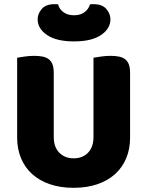

<svg xmlns="http://www.w3.org/2000/svg" viewBox="-20 -882 704 918"><path d="M602 -224Q602 -170 583.5 -125.5Q565 -81 530 -49.5Q495 -18 445 -1Q395 16 332 16Q269 16 219 -1Q169 -18 134 -49.5Q99 -81 80.5 -125.5Q62 -170 62 -224V-606Q73 -608 97 -611.5Q121 -615 143 -615Q166 -615 183.5 -611.5Q201 -608 213 -599Q225 -590 231 -574Q237 -558 237 -532V-227Q237 -179 263.5 -152Q290 -125 332 -125Q375 -125 401 -152Q427 -179 427 -227V-606Q438 -608 462 -611.5Q486 -615 508 -615Q531 -615 548.5 -611.5Q566 -608 578 -599Q590 -590 596 -574Q602 -558 602 -532ZM334 -684Q250 -684 205 -714.5Q160 -745 160 -790Q160 -816 179.5 -839Q199 -862 240 -862Q245 -862 249 -862Q253 -862 258 -861Q263 -839 283 -824Q303 -809 334 -809Q365 -809 384.5 -824Q404 -839 410 -861Q415 -862 419 -862Q423 -862 428 -862Q469 -862 488.5 -839Q508 -816 508 -790Q508 -745 463 -714.5Q418 -684 334 -684Z"/></svg>

Font: BALOOCHETTANREGULAR
Style: Book
Weight: 400
Designer: Maithili Shingre and Ek Type
Foundry: Ek Type
Version: Version 1.100;PS 1.000;hotconv 1.0.88;makeotf.lib2.5.647800;